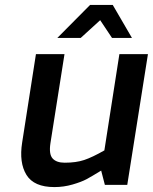

<svg xmlns="http://www.w3.org/2000/svg" viewBox="-20 -751 621 780"><path d="M213 -597 346 -731H438L516 -597H435L387 -669L308 -597ZM70 -172 126 -531H242L185 -170Q178 -125 193.5 -107.5Q209 -90 243 -90Q289 -90 322 -101Q355 -112 404 -140L465 -531H581L497 0H406L391 -58Q352 -34 331.5 -23Q311 -12 275 -1.5Q239 9 201 9Q118 9 87.5 -40.5Q57 -90 70 -172Z"/></svg>

Font: Exo
Style: Demi Bold Italic
Weight: 600
Designer: Natanael Gama
Version: Version 1